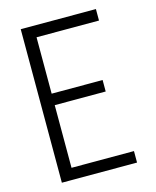

<svg xmlns="http://www.w3.org/2000/svg" viewBox="-111 -812 722 888"><g transform="rotate(-15 250.0 -367.5)"><path d="M74 0V-735H434V-680H135V-410H379V-355H135V-55H434V0Z"/></g></svg>

Font: Iosevka SS18 Light
Style: Regular
Weight: 300
Monospace: yes
Designer: Belleve Invis
Foundry: Belleve Invis
Version: Version 25.1.1; ttfautohint (v1.8.4)